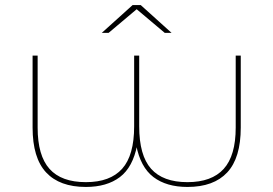

<svg xmlns="http://www.w3.org/2000/svg" viewBox="-20 -737 1082 760"><path d="M320 3Q216 3 162.5 -54.5Q109 -112 109 -232V-517H129V-232Q129 -121 176 -68.5Q223 -16 320 -16Q416 -16 463.5 -69Q511 -122 511 -237V-517H531V-237Q531 -122 578 -69Q625 -16 722 -16Q818 -16 865.5 -68.5Q913 -121 913 -232V-517H933V-232Q933 -112 879.5 -54.5Q826 3 722 3Q639 3 587.5 -36Q536 -75 519 -163H523Q506 -75 454.5 -36Q403 3 320 3ZM383 -607 505 -717H537L659 -607H632L518 -703H524L410 -607Z"/></svg>

Font: Montserrat Alternates Thin
Style: Regular
Weight: 100
Designer: Julieta Ulanovsky
Foundry: Julieta Ulanovsky
Version: Version 9.000